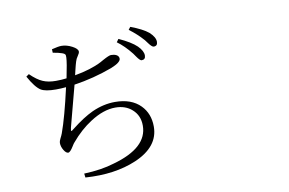

<svg xmlns="http://www.w3.org/2000/svg" viewBox="-82 -929 1665 1107"><g transform="rotate(-10 750.0 -375.5)"><path d="M334 28.3 331.1 4.9Q433.6 1 508.8 -22.5Q711.9 -79.1 711.9 -209Q711.9 -268.6 670.9 -304.7Q632.8 -338.9 573.2 -338.9Q503.9 -338.9 426.8 -289.1Q362.3 -248 306.6 -181.6Q301.8 -176.8 293 -162.1Q273.4 -129.9 261.7 -129.9Q249 -129.9 236.3 -150.9Q223.6 -171.9 223.6 -193.4Q223.6 -203.1 231.4 -218.3Q239.3 -233.4 244.1 -246.1Q276.4 -335 314.5 -503.9Q285.2 -501 254.9 -501Q194.3 -501 168 -516.6Q136.7 -536.1 99.6 -603.5L116.2 -615.2Q155.3 -577.1 187.5 -563.5Q218.8 -549.8 263.7 -549.8Q295.9 -549.8 326.2 -553.7Q344.7 -642.6 345.7 -671.9Q346.7 -685.5 342.8 -690.9Q338.9 -696.3 327.1 -700.2Q308.6 -707 273.4 -712.9L272.5 -733.4Q311.5 -743.2 329.1 -743.2Q359.4 -743.2 391.1 -726.6Q422.9 -710 422.9 -693.4Q422.9 -684.6 413.1 -670.9Q401.4 -654.3 397.5 -639.6Q392.6 -625 383.8 -587.9Q379.9 -571.3 377.9 -562.5Q472.7 -579.1 535.2 -611.3Q542 -615.2 552.7 -621.1Q589.8 -641.6 601.6 -641.6Q619.1 -641.6 631.8 -635.7Q647.5 -627.9 647.5 -612.3Q647.5 -590.8 589.8 -567.4Q478.5 -526.4 365.2 -509.8Q353.5 -465.8 324.2 -354.5Q307.6 -290 301.8 -269.5Q297.9 -252 300.3 -250Q302.7 -248 316.4 -259.8Q385.7 -314.5 442.4 -340.8Q509.8 -371.1 577.1 -371.1Q672.9 -371.1 725.6 -317.4Q773.4 -268.6 773.4 -192.4Q773.4 -74.2 631.8 -13.7Q505.9 40 334 28.3ZM770.5 -581.1Q760.7 -582 743.2 -607.4Q734.4 -620.1 729.5 -627Q689.5 -677.7 647.5 -708L660.2 -725.6Q731.4 -693.4 763.7 -662.1Q793.9 -631.8 793.9 -605.5Q793.9 -581.1 770.5 -581.1ZM853.5 -646.5Q842.8 -646.5 824.2 -671.9Q815.4 -684.6 809.6 -691.4Q772.5 -733.4 727.5 -766.6L739.3 -782.2Q809.6 -755.9 842.8 -728.5Q876 -698.2 876 -670.9Q876 -646.5 853.5 -646.5Z"/></g></svg>

Font: Bpmf GenRyu Min R
Style: R
Weight: 400
Foundry: But Ko
Version: Version 1.320